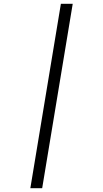

<svg xmlns="http://www.w3.org/2000/svg" viewBox="-20 -843 540 1006"><path d="M139 143 299 -823H361L201 143Z"/></svg>

Font: Iosevka SS04 Light
Style: Italic
Weight: 300
Italic angle: -9°
Monospace: yes
Designer: Belleve Invis
Foundry: Belleve Invis
Version: Version 19.0.0; ttfautohint (v1.8.4)